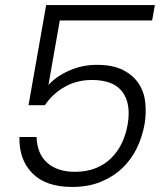

<svg xmlns="http://www.w3.org/2000/svg" viewBox="-20 -738 657 761"><path d="M594 -718 583 -657H217L172 -401Q202 -435 254 -458Q306 -481 363 -481Q428 -481 468.5 -460Q509 -439 530.5 -405.5Q552 -372 556 -330Q560 -288 553 -246Q544 -195 522 -150Q500 -105 464 -71Q428 -37 378.5 -17Q329 3 266 3Q162 3 108.5 -51Q55 -105 57 -195H125Q127 -128 167.5 -92.5Q208 -57 277 -57Q322 -57 358 -71Q394 -85 420 -110.5Q446 -136 462.5 -170Q479 -204 486 -245Q500 -327 465 -374Q430 -421 344 -421Q284 -421 236 -393.5Q188 -366 158 -321H93L163 -718Z"/></svg>

Font: SVN-Poppins Light
Style: Italic
Weight: 300
Italic angle: -10°
Designer: Ninad Kale (Devanagari), Jonny Pinhorn (Latin)
Foundry: Indian Type Foundry
Version: Version 3.002 2017; ttfautohint (v1.8.3)